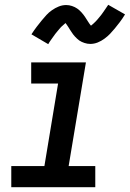

<svg xmlns="http://www.w3.org/2000/svg" viewBox="-20 -780 541 800"><path d="M27 0V-88H165L222 -432H110V-520H338L266 -88H377V0ZM181 -596 111 -637Q122 -654 133 -668.5Q144 -683 154 -695Q164 -707 173.5 -717.5Q183 -728 196.5 -737.5Q210 -747 225 -753Q240 -759 256 -759Q268 -759 280 -755Q292 -751 301.5 -744.5Q311 -738 319.5 -728.5Q328 -719 334 -710Q340 -701 346.5 -690.5Q353 -680 359 -673Q362 -675 368 -680.5Q374 -686 377.5 -689.5Q381 -693 384.5 -697Q388 -701 392.5 -706.5Q397 -712 401.5 -717.5Q406 -723 410.5 -730Q415 -737 420.5 -744.5Q426 -752 431 -760L501 -720Q490 -702 479 -687.5Q468 -673 458 -661Q448 -649 438.5 -639Q429 -629 415.5 -619Q402 -609 387 -603Q372 -597 356 -597Q350 -597 344 -598Q338 -599 332 -601Q326 -603 320.5 -605.5Q315 -608 310 -611.5Q305 -615 301 -619Q297 -623 292.5 -627.5Q288 -632 284.5 -637Q281 -642 278 -646.5Q275 -651 272 -655.5Q269 -660 265.5 -666Q262 -672 258.5 -676.5Q255 -681 253 -684Q250 -681 244 -676Q238 -671 234.5 -667.5Q231 -664 227.5 -659.5Q224 -655 219.5 -650Q215 -645 210.5 -639Q206 -633 201.5 -626.5Q197 -620 191.5 -612.5Q186 -605 181 -596Z"/></svg>

Font: Iosevka SS04 Semibold
Style: Italic
Weight: 600
Italic angle: -9°
Monospace: yes
Designer: Belleve Invis
Foundry: Belleve Invis
Version: Version 19.0.0; ttfautohint (v1.8.4)